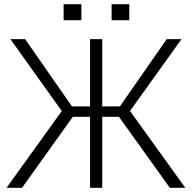

<svg xmlns="http://www.w3.org/2000/svg" viewBox="-20 -898 920 918"><path d="M548.8 -339.4H468.8V0H410.6V-339.4H328.1L85.4 0H11.2L275.4 -367.2L29.8 -710.9H100.1L324.2 -389.2H410.6V-710.9H468.8V-389.2H553.2L777.3 -710.9H847.7L601.6 -367.2L866.2 0H792ZM598.1 -801.3H513.7V-877.9H598.1ZM369.1 -801.3H284.2V-877.9H369.1Z"/></svg>

Font: Franko
Style: Light
Weight: 300
Designer: Google
Version: Version 1.200310; 2013